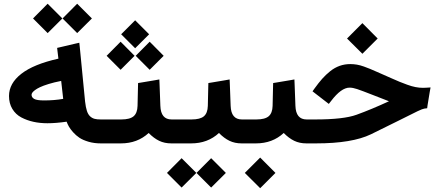

<svg xmlns="http://www.w3.org/2000/svg" viewBox="-20 -761 2329 1019"><path d="M532.7 0H514.2Q479.5 0 449.7 -8.8Q419.9 -17.6 401.4 -30Q382.8 -42.5 367.9 -59.3Q353 -76.2 345.7 -89.1Q338.4 -102.1 333.5 -115.2Q276.9 -106.9 231.4 -106.9Q192.4 -106.9 157.7 -114.5Q123 -122.1 93 -137.9Q63 -153.8 45.4 -183.1Q27.8 -212.4 27.8 -251.5Q27.8 -318.4 93.3 -369.4Q158.7 -420.4 290 -449.7L285.2 -489.3L283.2 -506.8L300.3 -510.7L379.4 -529.3L400.9 -534.2L403.3 -512.2L431.6 -221.7Q435.1 -191.4 441.2 -172.6Q447.3 -153.8 458 -143.8Q468.8 -133.8 481.7 -130.4Q494.6 -127 514.6 -127H532.7Q541.5 -127 541.5 -72.3V-55.7Q541.5 0 532.7 0ZM315.4 -236.3 304.7 -331.5Q267.1 -324.2 238 -315.2Q209 -306.2 192.4 -298.3Q175.8 -290.5 165.3 -282.5Q154.8 -274.4 151.1 -268.6Q147.5 -262.7 147.5 -257.8Q147.5 -244.1 161.4 -236.1Q175.3 -228 213.9 -228Q268.6 -228 315.4 -236.3ZM389.6 -741.2 467.8 -663.1 389.6 -585.4 312 -663.1ZM232.9 -741.2 311 -663.1 232.9 -585.4 155.3 -663.1Z M905.8 0H889.2Q853 0 824.7 -13.7Q796.4 -27.3 769 -55.2Q709.5 0 621.6 0H527.3Q519.5 0 514.4 -4.9Q509.3 -9.8 507.1 -19.3Q504.9 -28.8 504.4 -36.4Q503.9 -43.9 503.9 -55.7V-72.3Q503.9 -87.9 504.9 -98.1Q505.9 -108.4 511.5 -117.7Q517.1 -127 527.3 -127H623.5Q669.4 -127 689.2 -144Q709 -161.1 710 -199.2L712.4 -304.2L712.9 -320.3L728.5 -322.8L803.7 -335.4L825.7 -339.4L826.7 -316.9L831.1 -199.2Q833.5 -127 890.6 -127H905.8Q914.6 -127 914.6 -72.3V-55.7Q914.6 0 905.8 0ZM697.3 -653.3 771.5 -579.1 697.3 -504.9 623 -579.1ZM774.4 -539.6 848.6 -464.8 774.4 -390.6 700.2 -464.8ZM620.1 -539.6 694.3 -464.8 620.1 -390.6 545.9 -464.8Z M1100.6 78.6 1178.7 156.7 1100.6 234.4 1022.9 156.7ZM943.8 78.6 1022 156.7 943.8 234.4 866.2 156.7ZM1278.8 0H1262.2Q1226.1 0 1197.8 -13.7Q1169.4 -27.3 1142.1 -55.2Q1082.5 0 994.6 0H900.4Q892.6 0 887.5 -4.9Q882.3 -9.8 880.1 -19.3Q877.9 -28.8 877.4 -36.4Q877 -43.9 877 -55.7V-72.3Q877 -87.9 877.9 -98.1Q878.9 -108.4 884.5 -117.7Q890.1 -127 900.4 -127H996.6Q1042.5 -127 1062.3 -144Q1082 -161.1 1083 -199.2L1085.4 -304.2L1085.9 -320.3L1101.6 -322.8L1176.8 -335.4L1198.7 -339.4L1199.7 -316.9L1204.1 -199.2Q1206.5 -127 1263.7 -127H1278.8Q1287.6 -127 1287.6 -72.3V-55.7Q1287.6 0 1278.8 0Z M1622.1 0H1606Q1569.8 0 1541.5 -13.7Q1513.2 -27.3 1485.8 -55.2Q1426.3 0 1338.4 0H1273.4Q1265.6 0 1260.5 -4.9Q1255.4 -9.8 1253.2 -19.3Q1251 -28.8 1250.5 -36.4Q1250 -43.9 1250 -55.7V-72.3Q1250 -87.9 1251 -98.1Q1252 -108.4 1257.6 -117.7Q1263.2 -127 1273.4 -127H1340.3Q1386.2 -127 1406 -144Q1425.8 -161.1 1426.8 -199.2L1429.2 -304.2L1429.7 -320.3L1445.3 -322.8L1520.5 -335.4L1542.5 -339.4L1543.5 -316.9L1547.9 -199.2Q1550.3 -127 1607.4 -127H1622.1Q1630.9 -127 1630.9 -72.3V-55.7Q1630.9 0 1622.1 0ZM1360.8 75.2 1441.9 156.7 1360.8 237.8 1279.3 156.7Z M1903.3 -638.2 1984.4 -556.6 1903.3 -475.6 1821.8 -556.6ZM1617.2 -127H1653.3Q1803.7 -127 1872.1 -151.9Q1951.7 -180.7 2044.4 -223.6Q2037.1 -226.1 1960.4 -256.3Q1897.9 -280.8 1875.2 -288.3Q1852.5 -295.9 1835.4 -295.9Q1791 -295.9 1737.3 -225.1L1725.1 -209.5L1710 -221.2L1653.8 -264.6L1638.7 -276.4L1649.4 -291.5Q1670.9 -321.3 1689.9 -342.8Q1709 -364.3 1732.4 -383.1Q1755.9 -401.9 1782.5 -411.4Q1809.1 -420.9 1838.9 -420.9Q1856.4 -420.9 1874 -418Q1891.6 -415 1911.1 -408Q1930.7 -400.9 1943.8 -395.5Q1957 -390.1 1981 -379.4Q2004.9 -368.7 2016.4 -363.8Q2027.8 -358.9 2056.2 -346.2Q2084.5 -333.5 2100.8 -326.9Q2117.2 -320.3 2141.1 -311.5Q2165 -302.7 2185.3 -298.8Q2205.6 -294.9 2224.1 -294.9Q2232.4 -294.9 2240.7 -295.4L2265.1 -296.9L2260.7 -272.9L2249 -201.2L2247.1 -186.5L2231.9 -184.6Q2223.1 -183.6 2196 -170.7Q2168.9 -157.7 2093.8 -119.9Q2018.6 -82 1948.7 -48.3Q1848.6 0 1657.7 0H1617.2Q1609.4 0 1604.2 -4.9Q1599.1 -9.8 1596.9 -19.3Q1594.7 -28.8 1594.2 -36.4Q1593.8 -43.9 1593.8 -55.7V-72.3Q1593.8 -87.9 1594.7 -98.1Q1595.7 -108.4 1601.3 -117.7Q1606.9 -127 1617.2 -127Z"/></svg>

Font: Samim WOL
Style: Bold-WOL
Weight: 700
Foundry: DejaVu fonts team - Redesigned by Saber Rastikerdar
Version: Version 4.0.5